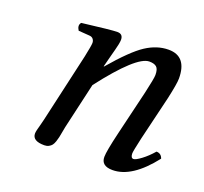

<svg xmlns="http://www.w3.org/2000/svg" viewBox="-87 -540 693 651"><g transform="rotate(20 260.0 -214.5)"><path d="M433.1 -124Q421.9 -74.2 421.9 -66.9Q421.9 -49.8 432.1 -49.8Q439.9 -49.8 459.2 -64.2Q478.5 -78.6 497.1 -100.1Q514.2 -100.1 520 -83Q447.8 9.8 377.9 9.8Q336.9 9.8 336.9 -22.9Q336.9 -43.5 354 -115.2L392.1 -274.9Q404.8 -330.6 404.8 -342.8Q404.8 -364.3 396.2 -371.6Q387.7 -378.9 370.1 -378.9Q324.2 -378.9 215.8 -237.8L177.7 -71.8Q176.3 -64.9 174.1 -52.7Q171.9 -40.5 170.4 -33.4Q168.9 -26.4 165.8 -17.1Q162.6 -7.8 158.7 -2.7Q154.8 2.4 147.9 6.1Q141.1 9.8 131.8 9.8Q88.9 9.8 88.9 -17.1Q88.9 -21.5 90.8 -30Q92.8 -38.6 96.7 -52.2L101.6 -71.8L158.2 -320.8Q167 -362.3 167 -372.1Q167 -379.9 162.4 -385.7Q157.7 -391.6 148.9 -392.1L108.9 -395Q98.1 -411.6 107.9 -422.9Q213.4 -436 233.9 -436Q254.4 -436 254.4 -415Q254.4 -409.2 252.2 -397.9Q250 -386.7 247.1 -376.5L239.7 -348.6Q234.9 -330.6 232.4 -320.3L230 -311L231 -310.1Q296.4 -386.7 336.4 -412.8Q376.5 -439 418 -439Q483.9 -439 483.9 -358.9Q483.9 -340.3 471.2 -283.2Z"/></g></svg>

Font: Linux Libertine G
Style: Italic
Weight: 400
Italic angle: -12°
Designer: Philipp H. Poll
Foundry: Philipp H. Poll
Version: Version 5.1.3